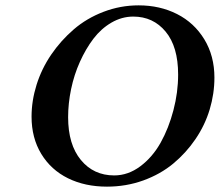

<svg xmlns="http://www.w3.org/2000/svg" viewBox="-20 -678 813 710"><path d="M472.7 -616.7Q430.7 -616.7 392.3 -594.5Q354 -572.3 325.4 -534.7Q296.9 -497.1 275.4 -449.2Q253.9 -401.4 242.9 -348.4Q231.9 -295.4 231.9 -244.6Q231.9 -143.6 279.1 -86.4Q326.2 -29.3 402.3 -29.3Q453.6 -29.3 498.8 -63Q543.9 -96.7 574 -150.4Q604 -204.1 621.3 -270.3Q638.7 -336.4 638.7 -402.3Q638.7 -505.4 592.5 -561Q546.4 -616.7 472.7 -616.7ZM375.5 12.2Q294.4 12.2 231.4 -18.8Q168.5 -49.8 132.6 -108.9Q96.7 -168 96.7 -246.6Q96.7 -305.2 115.2 -364.5Q133.8 -423.8 169.4 -476.1Q205.1 -528.3 252.7 -569.3Q300.3 -610.4 362.8 -634.3Q425.3 -658.2 492.7 -658.2Q571.3 -658.2 634.8 -626Q698.2 -593.8 735.6 -532.5Q772.9 -471.2 772.9 -391.1Q772.9 -331.5 755.4 -273.2Q737.8 -214.8 702.9 -163.6Q668 -112.3 620.6 -73Q573.2 -33.7 509.8 -10.7Q446.3 12.2 375.5 12.2Z"/></svg>

Font: LL
Style: Bold Italic
Weight: 700
Italic angle: -11.5°
Designer: Philipp H. Poll
Foundry: Philipp H. Poll
Version: Version 2.7.x